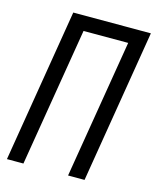

<svg xmlns="http://www.w3.org/2000/svg" viewBox="-111 -812 723 889"><g transform="rotate(15 250.5 -367.5)"><path d="M8 0 129 -735H501L380 0H301L411 -665H197L87 0Z"/></g></svg>

Font: Iosevka Term Oblique
Style: Regular
Weight: 400
Italic angle: -9°
Monospace: yes
Designer: Belleve Invis
Foundry: Belleve Invis
Version: Version 31.4.0